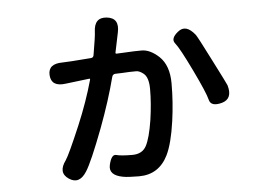

<svg xmlns="http://www.w3.org/2000/svg" viewBox="-49 -678 1098 798"><g transform="rotate(-5 500.0 -279.0)"><path d="M282 17Q250 68 208 40Q166 12 202 -37Q217 -59 267 -177Q307 -272 332 -362Q333 -367 328 -366L229 -354Q169 -346 166 -395Q163 -443 224 -443Q235 -443 264 -445L344 -451Q353 -452 355 -461Q369 -543 369 -558Q371 -619 424 -613Q477 -607 464 -547L447 -465Q446 -460 451 -460L494 -462Q525 -464 556 -464Q591 -464 628 -430Q668 -392 668 -317Q668 -238 657 -160Q644 -68 621 -21Q583 56 500 56Q454 56 433 52Q373 41 383 -2Q393 -46 413 -40.5Q433 -35 480 -35Q521 -35 538 -66Q555 -97 567 -173Q577 -242 577 -301Q577 -349 557 -366Q540 -380 526 -380Q497 -380 468 -378L438 -377Q428 -376 425 -366Q400 -269 358 -157Q306 -20 282 17ZM869 -218Q823 -206 816 -235.5Q809 -265 762 -362.5Q715 -460 697.5 -481Q680 -502 714 -529Q748 -557 786 -509Q793 -500 845 -397Q896 -297 899 -289Q916 -231 869 -218Z"/></g></svg>

Font: Resource Han Rounded JP Medium
Style: Regular
Weight: 500
Designer: Cyano Hao (round all glyphs); Ryoko NISHIZUKA 西塚涼子 (kana, bopomofo & ideographs); Paul D. Hunt (Latin, Greek & Cyrillic)
Foundry: Cyano Hao
Version: 0.990